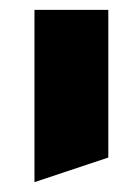

<svg xmlns="http://www.w3.org/2000/svg" viewBox="-20 -520 240 390"><path d="M50 -150V-500H200V-200Z"/></svg>

Font: SOV_Meka
Style: Book
Weight: 400
Version: Version 1.00